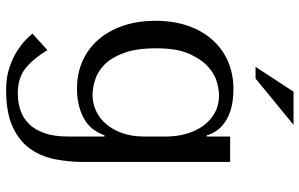

<svg xmlns="http://www.w3.org/2000/svg" viewBox="-200 -552 1001 642"><g transform="rotate(90 301.0 -231.5)"><path d="M437 42Q437 88 426 120Q415 152 395.5 172Q376 192 349.5 201Q323 210 293 210Q240 210 207.5 183Q175 156 148 111L93 161Q100 170 115 184.5Q130 199 153 213.5Q176 228 208 238.5Q240 249 281 249Q357 249 404 227.5Q451 206 477 170Q503 134 512.5 87.5Q522 41 522 -9V-500H437V-422H433Q421 -464 381.5 -487.5Q342 -511 278 -511Q227 -511 185 -492.5Q143 -474 113 -440Q83 -406 66.5 -358Q50 -310 50 -251Q50 -191 66.5 -142.5Q83 -94 113 -59.5Q143 -25 184.5 -6.5Q226 12 277 12Q333 12 374.5 -10Q416 -32 433 -80H437ZM437 -213Q437 -171 425.5 -139Q414 -107 395 -85Q376 -63 351 -51.5Q326 -40 299 -40Q275 -40 247.5 -48.5Q220 -57 196.5 -80Q173 -103 157.5 -145Q142 -187 142 -253Q142 -323 161 -364.5Q180 -406 205.5 -428Q231 -450 257.5 -456.5Q284 -463 299 -463Q332 -463 358 -448.5Q384 -434 401.5 -409.5Q419 -385 428 -353Q437 -321 437 -287ZM287 -712H398L243 -585H204Z"/></g></svg>

Font: Tenor Sans
Style: Regular
Weight: 400
Designer: Denis Masharov
Foundry: Denis Masharov
Version: Version 1.1